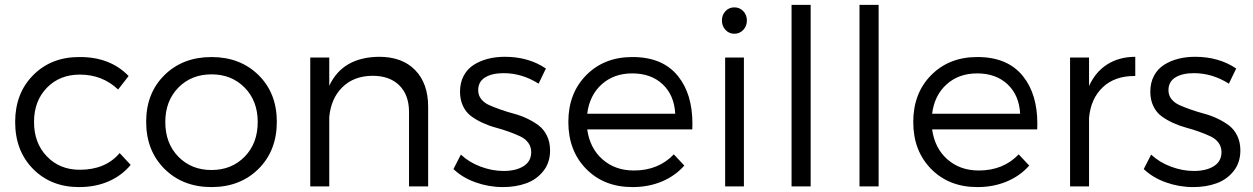

<svg xmlns="http://www.w3.org/2000/svg" viewBox="-20 -762 5124 785"><path d="M42 -263.2Q42 -380.4 115.5 -454.6Q189 -528.8 303.2 -528.8Q305.7 -528.8 307.6 -528.8Q430.7 -528.8 505.9 -451.2L462.9 -396Q398.9 -457 306.2 -457Q224.1 -457 171.6 -403.1Q119.1 -349.1 119.1 -263.2Q119.1 -177.2 171.6 -122.6Q224.1 -67.9 306.2 -67.9Q411.6 -67.9 469.2 -136.2L514.2 -87.9Q478.5 -44.4 424.6 -20.8Q370.6 2.9 303.2 2.9Q188.5 2.9 115.2 -71.3Q42 -145.5 42 -263.2Z M577.6 -264.2Q577.6 -381.3 652.6 -455.1Q727.5 -528.8 844.7 -528.8Q961.9 -528.8 1036.9 -455.1Q1111.8 -381.3 1111.8 -264.2Q1111.8 -146 1036.9 -71.5Q961.9 2.9 844.7 2.9Q727.5 2.9 652.6 -71.5Q577.6 -146 577.6 -264.2ZM655.8 -263.2Q655.8 -176.3 709 -121.6Q762.2 -66.9 844.7 -66.9Q927.2 -66.9 980.5 -121.6Q1033.7 -176.3 1033.7 -263.2Q1033.7 -349.1 980.5 -403.6Q927.2 -458 844.7 -458Q762.2 -458 709 -403.6Q655.8 -349.1 655.8 -263.2Z M1248.5 0V-526.9H1326.2V-411.1Q1380.4 -528.3 1530.3 -529.8Q1624.5 -529.8 1677.5 -475.3Q1730.5 -420.9 1730.5 -325.2V0H1652.3V-304.2Q1652.3 -373.5 1612.8 -412.8Q1573.2 -452.1 1503.4 -452.1Q1426.8 -451.7 1379.9 -405.5Q1333 -359.4 1326.2 -283.2V0Z M1834 -70.8 1864.3 -129.9Q1897.5 -98.6 1944.8 -80.8Q1992.2 -63 2039.1 -63Q2088.4 -63 2119.6 -82Q2151.9 -101.6 2151.9 -140.1Q2151.9 -161.6 2140.1 -177.7Q2127.9 -194.8 2107.4 -204.3Q2086.9 -213.9 2060.8 -223.4Q2034.7 -232.9 2007.1 -240.2Q1979.5 -247.6 1953.1 -259.8Q1926.8 -272 1906.2 -287.1Q1885.7 -302.2 1873.3 -327.9Q1860.8 -353.5 1860.8 -387.2Q1860.8 -423.8 1875.7 -451.9Q1890.6 -480 1916.5 -496.6Q1942.4 -513.2 1974.6 -521.5Q2006.8 -529.8 2043.9 -529.8Q2141.1 -529.8 2211.9 -481.9L2182.1 -419.9Q2114.3 -462.9 2039.1 -462.9Q1992.2 -462.9 1963.6 -445.6Q1935.1 -428.2 1935.1 -393.1Q1935.1 -372.1 1947.8 -356.4Q1960.4 -340.8 1981 -331.8Q2001.5 -322.8 2028.1 -313.5Q2054.7 -304.2 2082 -296.9Q2109.4 -289.6 2136 -276.9Q2162.6 -264.2 2183.1 -248.5Q2203.6 -232.9 2216.3 -206.8Q2229 -180.7 2229 -147Q2229 -97.2 2201.4 -62.5Q2173.8 -27.8 2131.3 -12.5Q2088.9 2.9 2036.1 2.9Q1978.5 2.9 1924.6 -16.4Q1870.6 -35.6 1834 -70.8Z M2564.9 -528.8Q2564.9 -528.8 2566.4 -528.8Q2690.4 -528.8 2752.9 -449.7Q2811 -377 2811 -255.9Q2811 -244.6 2810.5 -232.9H2380.9Q2391.6 -155.8 2443.4 -110.4Q2495.1 -64.9 2571.8 -64.9Q2671.9 -64.9 2734.9 -130.9L2777.8 -85Q2740.2 -42.5 2685.8 -19.8Q2631.3 2.9 2565.9 2.9Q2449.7 2.9 2376.7 -71.3Q2303.7 -145.5 2303.7 -263.2Q2303.7 -380.9 2377 -454.8Q2450.2 -528.8 2564.9 -528.8ZM2380.9 -296.9H2740.7Q2736.8 -372.6 2689.5 -417.2Q2642.1 -461.9 2564.9 -461.9Q2489.7 -461.9 2439.9 -417Q2390.1 -372.1 2380.9 -296.9Z M2946.3 -639.6Q2931.6 -655.3 2931.6 -678.2Q2931.6 -701.2 2946.3 -716.6Q2960.9 -731.9 2982.4 -731.9Q3003.9 -731.9 3018.8 -716.6Q3033.7 -701.2 3033.7 -678.2Q3033.7 -655.3 3018.8 -639.6Q3003.9 -624 2982.4 -624Q2960.9 -624 2946.3 -639.6ZM2944.8 0V-526.9H3021.5V0Z M3216.3 0V-742.2H3294.4V0Z M3494.1 0V-742.2H3572.3V0Z M3975.1 -528.8Q3975.1 -528.8 3976.6 -528.8Q4100.6 -528.8 4163.1 -449.7Q4221.2 -377 4221.2 -255.9Q4221.2 -244.6 4220.7 -232.9H3791Q3801.8 -155.8 3853.5 -110.4Q3905.3 -64.9 3981.9 -64.9Q4082 -64.9 4145 -130.9L4188 -85Q4150.4 -42.5 4095.9 -19.8Q4041.5 2.9 3976.1 2.9Q3859.9 2.9 3786.9 -71.3Q3713.9 -145.5 3713.9 -263.2Q3713.9 -380.9 3787.1 -454.8Q3860.4 -528.8 3975.1 -528.8ZM3791 -296.9H4150.9Q4147 -372.6 4099.6 -417.2Q4052.2 -461.9 3975.1 -461.9Q3899.9 -461.9 3850.1 -417Q3800.3 -372.1 3791 -296.9Z M4355 0V-526.9H4432.6V-410.2Q4459 -468.3 4507.1 -498.8Q4555.2 -529.3 4621.6 -529.8V-451.2Q4619.1 -451.2 4616.7 -451.2Q4538.1 -451.2 4489.3 -405.8Q4439.5 -358.9 4432.6 -279.8V0Z M4656.2 -70.8 4686.5 -129.9Q4719.7 -98.6 4767.1 -80.8Q4814.5 -63 4861.3 -63Q4910.6 -63 4941.9 -82Q4974.1 -101.6 4974.1 -140.1Q4974.1 -161.6 4962.4 -177.7Q4950.2 -194.8 4929.7 -204.3Q4909.2 -213.9 4883.1 -223.4Q4856.9 -232.9 4829.3 -240.2Q4801.8 -247.6 4775.4 -259.8Q4749 -272 4728.5 -287.1Q4708 -302.2 4695.6 -327.9Q4683.1 -353.5 4683.1 -387.2Q4683.1 -423.8 4698 -451.9Q4712.9 -480 4738.8 -496.6Q4764.6 -513.2 4796.9 -521.5Q4829.1 -529.8 4866.2 -529.8Q4963.4 -529.8 5034.2 -481.9L5004.4 -419.9Q4936.5 -462.9 4861.3 -462.9Q4814.5 -462.9 4785.9 -445.6Q4757.3 -428.2 4757.3 -393.1Q4757.3 -372.1 4770 -356.4Q4782.7 -340.8 4803.2 -331.8Q4823.7 -322.8 4850.3 -313.5Q4877 -304.2 4904.3 -296.9Q4931.6 -289.6 4958.3 -276.9Q4984.9 -264.2 5005.4 -248.5Q5025.9 -232.9 5038.6 -206.8Q5051.3 -180.7 5051.3 -147Q5051.3 -97.2 5023.7 -62.5Q4996.1 -27.8 4953.6 -12.5Q4911.1 2.9 4858.4 2.9Q4800.8 2.9 4746.8 -16.4Q4692.9 -35.6 4656.2 -70.8Z"/></svg>

Font: Montserrat Light
Style: Regular
Weight: 300
Designer: Julieta Ulanovsky
Foundry: Julieta Ulanovsky
Version: Version 1.000;PS 002.000;hotconv 1.0.70;makeotf.lib2.5.58329